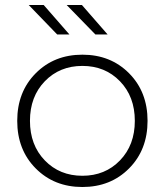

<svg xmlns="http://www.w3.org/2000/svg" viewBox="-20 -745 660 769"><path d="M209 -607 95 -725H155L258 -607ZM362 -607 247 -725H308L411 -607ZM497 -70.5Q423 4 310 4Q197 4 123 -70.5Q49 -145 49 -261Q49 -377 123 -451.5Q197 -526 310 -526Q423 -526 497 -451.5Q571 -377 571 -261Q571 -145 497 -70.5ZM159.5 -102.5Q219 -41 310 -41Q401 -41 460.5 -102.5Q520 -164 520 -261Q520 -358 460.5 -419.5Q401 -481 310 -481Q219 -481 159.5 -419.5Q100 -358 100 -261Q100 -164 159.5 -102.5Z"/></svg>

Font: mBank Light
Style: Regular
Weight: 300
Designer: Julieta Ulanovsky
Foundry: Julieta Ulanovsky
Version: Version 7.200;PS 007.200;hotconv 1.0.88;makeotf.lib2.5.64775